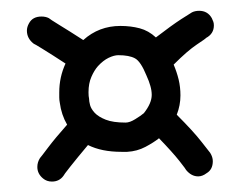

<svg xmlns="http://www.w3.org/2000/svg" viewBox="-20 -528 460 359"><path d="M249 -316.4Q263.7 -335 263.7 -350.6Q263.7 -358.4 261.2 -367.2Q258.8 -376 253.9 -386.7Q243.2 -413.1 232.4 -418.9Q221.7 -424.8 201.2 -424.8Q193.4 -424.8 183.1 -419.9Q172.9 -415 163.1 -404.3Q156.2 -396.5 150.9 -384.3Q145.5 -372.1 145.5 -355.5Q145.5 -347.7 146.5 -343.8Q146.5 -338.9 148.4 -331.5Q150.4 -324.2 157.2 -316.9Q164.1 -309.6 177.7 -304.2Q191.4 -298.8 214.8 -298.8Q222.7 -298.8 232.9 -305.2Q243.2 -311.5 249 -316.4ZM376 -494.1Q377.9 -490.2 378.9 -487.3Q379.9 -484.4 379.9 -480.5Q379.9 -464.8 365.2 -457Q365.2 -456.1 348.1 -444.8Q331.1 -433.6 304.7 -407.2Q310.5 -393.6 314 -379.4Q317.4 -365.2 317.4 -349.6Q317.4 -331.1 310.5 -313.5Q341.8 -282.2 356.9 -262.7Q372.1 -243.2 373 -242.2Q377.9 -234.4 377.9 -226.6Q377.9 -210.9 366.2 -204.1Q358.4 -198.2 350.6 -198.2Q337.9 -198.2 328.1 -210Q328.1 -210.9 315.4 -227.1Q302.7 -243.2 277.3 -269.5Q267.6 -261.7 252 -253.4Q236.3 -245.1 217.8 -244.1H207Q169.9 -244.1 144.5 -256.8Q124 -232.4 111.3 -216.3Q98.6 -200.2 98.6 -199.2Q90.8 -188.5 77.1 -188.5Q67.4 -188.5 60.5 -194.3Q49.8 -203.1 49.8 -215.8Q49.8 -224.6 54.7 -232.4Q56.6 -234.4 69.8 -252Q83 -269.5 105.5 -294.9Q94.7 -313.5 91.8 -335.9Q90.8 -340.8 90.8 -345.7Q90.8 -350.6 90.8 -355.5Q90.8 -383.8 102.5 -409.2Q77.1 -425.8 60.5 -436Q43.9 -446.3 43 -446.3Q30.3 -456.1 30.3 -470.7Q30.3 -477.5 34.2 -484.4Q41 -497.1 57.6 -497.1Q65.4 -497.1 71.3 -494.1Q73.2 -492.2 90.8 -481.4Q108.4 -470.7 135.7 -453.1Q165 -479.5 205.1 -479.5Q224.6 -479.5 241.2 -475.1Q257.8 -470.7 271.5 -458Q300.8 -480.5 318.8 -492.2Q336.9 -503.9 338.9 -504.9Q344.7 -507.8 352.5 -507.8Q368.2 -507.8 376 -494.1Z"/></svg>

Font: Coming Soon
Style: Regular
Weight: 400
Designer: Dathan Boardman
Foundry: Open Window
Version: Version 1.002